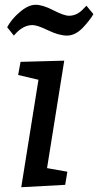

<svg xmlns="http://www.w3.org/2000/svg" viewBox="-20 -784 411 804"><path d="M141 -450 56 -470 66 -525 249 -530 177 -80 262 -65 253 -10 69 0ZM38 -635 10 -670Q28 -704 63.5 -734Q99 -764 129 -764Q159 -764 203.5 -741Q248 -718 269 -718Q304 -718 332 -750L342 -760L371 -725Q367 -716 352 -697Q337 -678 325 -666Q294 -635 260.5 -635Q227 -635 181.5 -657Q136 -679 116 -679Q80 -679 48 -646Z"/></svg>

Font: Bitter
Style: Italic
Weight: 400
Italic angle: -9°
Designer: Sol Matas
Foundry: Sol Matas
Version: Version 1.001